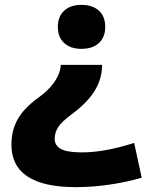

<svg xmlns="http://www.w3.org/2000/svg" viewBox="-20 -550 634 790"><path d="M400 -283Q400 -246 387.5 -212.5Q375 -179 347.5 -146Q320 -113 274 -79Q232 -48 218.5 -25.5Q205 -3 205 20Q205 50 231.5 63.5Q258 77 317 77Q365 77 419 67Q473 57 532 38L563 181Q503 199 432 209.5Q361 220 292 220Q27 220 27 45Q27 -12 52 -58Q77 -104 139 -149Q168 -170 187.5 -192Q207 -214 218 -237Q229 -260 230 -283ZM315 -530Q361 -530 387 -506Q413 -482 413 -439Q413 -397 387 -373Q361 -349 315 -349Q270 -349 244 -373Q218 -397 218 -439Q218 -482 244 -506Q270 -530 315 -530Z"/></svg>

Font: M PLUS 2 Thin ExtraBold
Style: Regular
Weight: 800
Version: Version 1.001